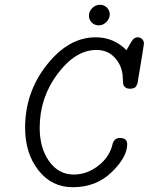

<svg xmlns="http://www.w3.org/2000/svg" viewBox="-20 -775 622 803"><path d="M352 -709Q352 -728 366 -741.5Q380 -755 398 -755Q416 -755 427.5 -743Q439 -731 439 -715Q439 -697 425 -683Q411 -669 393 -669Q375 -669 363.5 -681Q352 -693 352 -709ZM85 -241Q85 -389 176 -504Q267 -619 380 -619Q456 -619 509 -565Q528 -600 536 -609.5Q544 -619 556 -619Q567 -619 574.5 -611.5Q582 -604 582 -593Q582 -587 557 -438Q557 -437 556.5 -433.5Q556 -430 555.5 -428.5Q555 -427 553.5 -423Q552 -419 551 -417Q550 -415 547.5 -412Q545 -409 542 -407.5Q539 -406 534.5 -405Q530 -404 525 -404H524Q510 -404 503 -410.5Q496 -417 495 -425Q494 -433 493.5 -448.5Q493 -464 491 -473Q483 -512 455 -539Q427 -566 383 -566Q296 -566 221 -466.5Q146 -367 146 -240Q146 -156 185.5 -100.5Q225 -45 288 -45Q343 -45 390 -81Q437 -117 450 -169Q456 -198 481 -198H482Q512 -198 512 -172Q512 -118 447 -55Q382 8 285 8Q196 8 140.5 -63Q85 -134 85 -241Z"/></svg>

Font: CMU Typewriter Text
Style: LightOblique
Weight: 200
Italic angle: -9.46001°
Version: Version 0.7.0